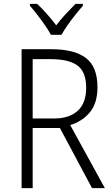

<svg xmlns="http://www.w3.org/2000/svg" viewBox="-20 -967 578 987"><path d="M244 -714Q362 -714 421.5 -669Q481 -624 481 -518Q481 -438 443 -391Q405 -344 341 -324L519 0H453L288 -309H148V0H91V-714ZM240 -663H148V-358H259Q336 -358 379.5 -397.5Q423 -437 423 -516Q423 -597 378.5 -630Q334 -663 240 -663ZM242 -788Q230 -810 211 -837.5Q192 -865 171.5 -891.5Q151 -918 134 -937V-947H171Q195 -925 221 -895.5Q247 -866 269 -837Q292 -867 317 -894Q342 -921 368 -947H406V-937Q388 -917 367 -890.5Q346 -864 327 -837Q308 -810 296 -788Z"/></svg>

Font: Noto Sans Thai Looped SemiCondensed Light
Style: Regular
Weight: 300
Width: 4
Designer: Sasikarn Vongin, Ben Mitchell
Foundry: The Fontpad Ltd
Version: Version 1.001; ttfautohint (v1.8.4.7-5d5b)